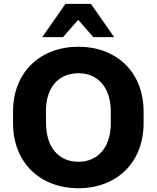

<svg xmlns="http://www.w3.org/2000/svg" viewBox="-20 -975 821 1006"><path d="M390.6 11.2C588.9 11.2 732.4 -120.1 732.4 -330.1V-390.1C732.4 -599.1 588.9 -730 390.6 -730C192.9 -730 48.3 -598.6 48.3 -390.1V-330.1C48.3 -121.1 191.9 11.2 390.6 11.2ZM310.1 -780.3 389.6 -871.1 469.2 -780.3H578.1L456.5 -954.6H322.8L201.2 -780.3ZM390.6 -127.4C290 -127.4 221.7 -200.2 221.2 -330.1L220.7 -390.1C219.7 -520 289.6 -591.3 390.6 -591.3C491.7 -591.3 560.5 -518.6 560.5 -390.1V-330.1C560.5 -200.7 491.7 -127.4 390.6 -127.4Z"/></svg>

Font: Winston ExtraBold
Style: Regular
Weight: 800
Designer: Vernon Adams, Kim Jin-seong, David Berlow, Cristiano Sobral
Foundry: The Winston Project Authors
Version: Version 3.004